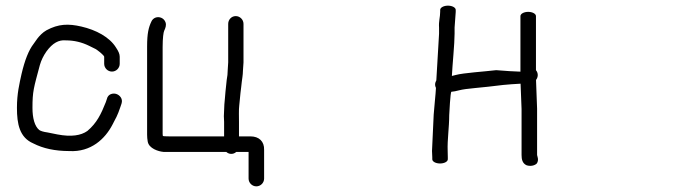

<svg xmlns="http://www.w3.org/2000/svg" viewBox="-20 -550 2479 680"><path d="M404 -324V-349C404 -358.9 399.2 -369.1 391.2 -381C368.3 -418.7 319.9 -444.1 268.1 -456C222.5 -466.6 187 -465.7 144.5 -442.7C116.8 -427.1 100.2 -394.5 99.3 -395.1C81.6 -372.4 67.8 -336.9 56.3 -288.1C48.8 -253.6 40 -218.9 40 -168C40 -111 49.1 -63 97.9 -42.1C132.7 -24.2 174.7 -15.1 225.1 -15C302.3 -10.5 352.5 -58.6 378.3 -108.5C390 -130.9 396.3 -140.8 406.4 -171.2L410.4 -183C416.3 -200.7 403.3 -213.7 391.7 -217.3C380.5 -220.8 362.4 -217.7 358.4 -199.1L354.7 -188.1C337.9 -145.8 322.9 -114.4 289.5 -86.2C266.7 -70 232.3 -64.5 183.3 -73.9C175.7 -75.7 164.4 -78 148.5 -80.9C133.6 -82.9 124.1 -86.1 119.2 -89.4C102.5 -102.8 95 -132.2 95 -168C95 -226.8 99.3 -237.9 121.2 -319.7C126 -336.4 133.7 -352.4 144.5 -367.8C166.5 -398 188.4 -409.1 212.2 -407.1L212.7 -407H213.3C242.3 -407 269.6 -400.6 295.9 -387.6C301.3 -384.9 307.5 -381.9 314.5 -378.4C322.9 -375.5 349 -353.9 349 -349V-324C349 -309 361.5 -296.5 376.5 -296.5C391.6 -296.5 404 -309 404 -324Z M556 -383.3C556 -415.6 559 -435.9 561.4 -440.8C566 -450.8 569.7 -460.3 566.4 -470.5C561.1 -486.3 543.9 -492.6 530.5 -487.5C524.3 -485.2 518.6 -479.9 516 -473.4C506.5 -453.1 501 -432.9 501 -385.3V-73.2C501 -64.9 501.7 -56.7 503.2 -48.5C507.5 -23.9 541.4 -13.5 558.4 -12.1L558.9 -12H781.4C785.2 -8.3 791.9 -5 798.4 -5C804.9 -5 810.6 -6.5 816.9 -12H860.4V82.5C860.4 97.5 872.9 110 887.9 110C902.9 110 915.4 97.5 915.4 82.5V-19.1C916.4 -49 897.6 -67 866.9 -67H826.4V-118.3C826.4 -134.3 825.4 -161.9 827.3 -176.3L829.4 -197.3C830.5 -212.3 832.7 -228.5 834.3 -242.2L836.3 -260.1C837.6 -271.6 840.2 -283.9 840.4 -299.5L842.4 -328.7V-465.5C842.4 -480.5 829.9 -493 814.9 -493C799.9 -493 788.2 -480.5 788.2 -465.5V-329.4L786.4 -300.3V-299.9C786.4 -290.2 785.3 -279.3 783 -267.4L782.9 -266.8L781 -248.5C779.6 -234.8 777.5 -217.1 776.5 -201.1L774.6 -180.2L772.8 -137.8L772.9 -137C773.4 -130.4 773.7 -124.2 773.7 -118.3V-67H578.5C565.8 -67 558.5 -67.6 557.1 -68.2C556.9 -68.6 556 -70.8 556 -75.9Z M1566.5 -530C1551.5 -530 1539 -523.2 1539 -515V-509C1539 -488.6 1533.3 -476 1535 -451.6V-430.6L1525.3 -265.3C1523.5 -262.3 1521 -256.3 1521 -251C1521 -246.7 1521.4 -244.1 1524 -238.6C1523.3 -219.4 1517 -162.6 1516 -144.3L1510 -14.7L1510.1 -14C1510.7 -4.4 1511 2.7 1511 7V14C1511 22.5 1523.5 29 1538.5 29C1553.5 29 1566 22.5 1566 14V7C1566 1.3 1565.8 -6.1 1565.5 -15.4C1564 -55.8 1570.9 -97.3 1571 -142.5C1571.5 -148.8 1574.8 -224.8 1578.8 -225C1586 -225.5 1595.2 -227.3 1607.5 -230.5C1618 -233.2 1637.3 -236 1663.5 -238.3C1690.2 -240.7 1723 -244.3 1761.9 -249.1C1780.1 -251.2 1802.9 -252.3 1823.7 -253.6L1827.2 -163.8V-1C1827.2 14.3 1830.1 28 1844.2 35C1857.6 40 1872.8 36.8 1880.7 29.5C1890.2 17.3 1882.2 1.7 1882.2 -1V-165.2L1878.4 -266.9C1885.6 -275.9 1887.6 -290.2 1878.2 -301.5V-493C1878.2 -501.2 1865.7 -508 1850.7 -508C1835.6 -508 1823.2 -501.2 1823.2 -493V-296.2C1794.6 -297.5 1776 -298.1 1737.3 -301.5C1695.1 -296.4 1621.2 -291.9 1594 -284.4C1588.4 -282.9 1585.6 -282.1 1580.4 -281C1582.3 -320.6 1590 -394.1 1590 -431V-452.6L1594 -507.6V-515C1594 -523.2 1581.6 -530 1566.5 -530Z"/></svg>

Font: MewTooHand
Style: BdCond
Weight: 400
Designer: Mew Too, Robert Jablonski
Version: Version 0.77